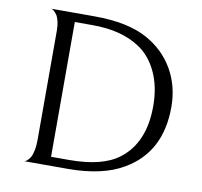

<svg xmlns="http://www.w3.org/2000/svg" viewBox="-77 -771 899 853"><g transform="rotate(10 372.0 -344.0)"><path d="M533 -56Q439 0 282 0H85Q87 0 90 -1Q93 -2 100 -8Q107 -14 113 -24Q119 -34 123.5 -55Q128 -76 128 -104V-596Q128 -620 123.5 -638.5Q119 -657 112.5 -666Q106 -675 100 -680.5Q94 -686 90 -687L85 -688H281Q434 -688 523 -638Q602 -594 645 -519Q688 -444 688 -350Q688 -146 533 -56ZM494 -593Q411 -648 281 -648H200V-40H281Q432 -40 506 -97Q608 -175 608 -340Q608 -427 577.5 -492.5Q547 -558 494 -593Z"/></g></svg>

Font: Bellefair
Style: Regular
Weight: 400
Designer: Nick Shinn, Liron Lavi Turkenic
Foundry: Shinntype
Version: Version 1.003;PS 001.003;hotconv 1.0.88;makeotf.lib2.5.64775